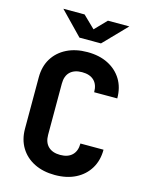

<svg xmlns="http://www.w3.org/2000/svg" viewBox="-139 -1036 877 1132"><g transform="rotate(15 300.0 -470.0)"><path d="M308 10Q236.1 10 182 -17.1Q128 -44.2 98.1 -93.4Q68.2 -142.6 68.2 -208.5V-521.5Q68.2 -588.4 98.1 -637.1Q128 -685.8 182 -712.9Q236.1 -740 308 -740Q380.8 -740 434.3 -712.8Q487.8 -685.6 517.7 -636.9Q547.5 -588.2 547.5 -521.5H406.5Q406.5 -568.2 380.8 -592.8Q355.1 -617.4 308 -617.4Q260.9 -617.4 235 -592.8Q209.2 -568.2 209.2 -521.5V-208.5Q209.2 -162.6 235 -137.6Q260.9 -112.6 308 -112.6Q355.1 -112.6 380.8 -137.6Q406.5 -162.6 406.5 -208.5H547.5Q547.5 -142.8 517.7 -93.6Q487.8 -44.4 434.3 -17.2Q380.8 10 308 10ZM239.4 -810 103.6 -950H233.2L306.7 -878.8L375.7 -950H506.4L370.8 -810Z"/></g></svg>

Font: JetBrains Mono
Style: Regular
Weight: 400
Monospace: yes
Designer: Philipp Nurullin, Konstantin Bulenkov
Foundry: JetBrains
Version: Version 2.305